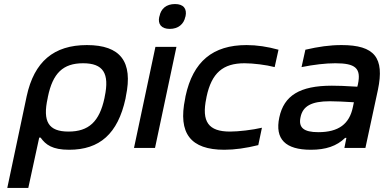

<svg xmlns="http://www.w3.org/2000/svg" viewBox="-20 -732 1900 950"><path d="M601 -244 603 -256C639 -427 576 -509 410 -509C246 -509 149 -427 112 -256L16 198H120L174 -51H181C206 -16 239 9 322 9C473 9 563 -70 601 -244ZM216 -247 217 -253C241 -370 292 -419 391 -419C490 -419 523 -370 498 -253L497 -247C472 -130 419 -81 319 -81C220 -81 190 -130 216 -247Z M749 -500 643 0H747L853 -500ZM768 -649C760 -613 778 -589 820 -589C862 -589 890 -613 897 -649L898 -651C906 -689 888 -712 846 -712C803 -712 776 -689 769 -651Z M898 -256 896 -244C860 -72 923 9 1090 9C1141 9 1198 1 1258 -14L1276 -100C1229 -89 1160 -81 1118 -81C1012 -81 976 -129 1001 -247L1002 -253C1027 -371 1083 -419 1190 -419C1232 -419 1298 -411 1339 -400L1358 -486C1304 -501 1251 -509 1200 -509C1033 -509 935 -428 898 -256Z M1670 -509C1611 -509 1556 -501 1491 -486L1472 -400C1532 -412 1590 -419 1639 -419C1738 -419 1768 -395 1751 -315L1748 -303C1689 -307 1647 -308 1622 -308C1463 -308 1385 -259 1362 -151C1339 -43 1393 9 1518 9C1592 9 1646 -9 1688 -50H1694L1684 0H1788L1850 -288C1883 -446 1834 -509 1670 -509ZM1467 -152C1478 -207 1521 -231 1612 -231C1639 -231 1686 -229 1731 -226L1726 -202C1709 -119 1656 -78 1555 -78C1482 -78 1456 -101 1467 -152Z"/></svg>

Font: LT Wave Text Medium Italic
Style: Regular
Weight: 500
Designer: Daniel Lyons
Version: Version 2.5 (Glyphs App)